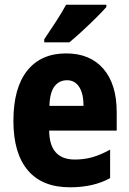

<svg xmlns="http://www.w3.org/2000/svg" viewBox="-20 -786 550 816"><path d="M261 -559Q363 -559 419.5 -493.5Q476 -428 476 -309V-231H189Q190 -108 298 -108Q338 -108 373 -118Q408 -128 448 -150V-29Q378 10 277 10Q159 10 98 -62.5Q37 -135 37 -272Q37 -412 95.5 -485.5Q154 -559 261 -559ZM265 -445Q232 -445 212 -419.5Q192 -394 190 -336H335Q335 -388 316.5 -416.5Q298 -445 265 -445ZM432 -756Q416 -738 388.5 -710.5Q361 -683 330.5 -655Q300 -627 275 -606H168V-619Q193 -656 218 -694.5Q243 -733 261 -766H432Z"/></svg>

Font: Noto Sans Hebrew Condensed ExtraBold
Style: Regular
Weight: 800
Width: 3
Designer: Monotype Design Team
Foundry: Monotype Imaging Inc.
Version: Version 2.004; ttfautohint (v1.8.4.7-5d5b)